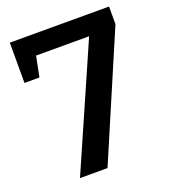

<svg xmlns="http://www.w3.org/2000/svg" viewBox="-130 -796 786 891"><g transform="rotate(-20 263.0 -351.0)"><path d="M511 -615 248 0H112L377 -604H115L95 -503H21V-702H511Z"/></g></svg>

Font: Bitter SemiBold
Style: Regular
Weight: 600
Designer: Sol Matas, and Bitter project Authors
Foundry: Sol Matas
Version: Version 2.001